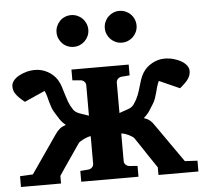

<svg xmlns="http://www.w3.org/2000/svg" viewBox="-52 -778 888 832"><g transform="rotate(-5 392.5 -361.5)"><path d="M604 0V-33.2Q599.6 -39.6 593.5 -48.8Q587.4 -58.1 580.1 -68.8Q572.8 -79.6 564.9 -91.3Q557.1 -103 549.8 -114.3Q532.2 -140.6 513.2 -168.9Q511.2 -171.4 504.9 -175.5Q498.5 -179.7 490.5 -183.6Q482.4 -187.5 473.9 -190.2Q465.3 -192.9 459 -192.9V-73.2Q459 -64 465.6 -57.4Q472.2 -50.8 481 -49.8L517.1 -46.9V0H268.1V-46.9L304.2 -49.8Q313 -50.8 319.6 -57.4Q326.2 -64 326.2 -73.2V-192.9Q320.8 -192.9 312.5 -190.2Q304.2 -187.5 296.1 -183.6Q288.1 -179.7 281.5 -175.5Q274.9 -171.4 272.9 -168.9Q253.4 -140.6 235.4 -114.3Q227.5 -103 219.5 -91.3Q211.4 -79.6 204.1 -68.8Q196.8 -58.1 190.7 -48.8Q184.6 -39.6 180.2 -33.2V0H5.9V-46.9L62 -49.8L176.8 -215.8Q186.5 -229.5 196.3 -237.5Q206.1 -245.6 223.1 -251Q206.1 -265.1 197 -279.5Q188 -293.9 179.2 -308.1Q171.9 -319.3 167.5 -331.5Q163.1 -343.8 159.7 -356.4Q156.2 -369.1 153.1 -381.6Q149.9 -394 144 -405.8L55.2 -366.2Q40.5 -377.9 31.2 -387.2Q22 -396.5 16.4 -405Q10.7 -413.6 8.8 -421.4Q6.8 -429.2 6.8 -438Q6.8 -450.2 15.6 -461.7Q24.4 -473.1 39.1 -481.4Q53.7 -489.7 72.3 -494.9Q90.8 -500 110.8 -500Q139.6 -500 165.3 -485.8Q190.9 -471.7 206.1 -448.2Q215.3 -433.1 220.2 -417.2Q225.1 -401.4 230 -384.8Q234.9 -368.2 241.2 -350.6Q247.6 -333 259.8 -314.9Q268.1 -302.7 286.4 -295.9Q304.7 -289.1 326.2 -282.2V-415Q326.2 -423.8 319.6 -430.4Q313 -437 304.2 -438L268.1 -440.9V-487.8H517.1V-440.9L481 -438Q472.2 -437 465.6 -430.4Q459 -423.8 459 -415V-282.2Q480 -289.1 498.3 -295.9Q516.6 -302.7 523.9 -314.9Q536.6 -333 543.5 -350.6Q550.3 -368.2 554.9 -384.8Q559.6 -401.4 564.7 -417.2Q569.8 -433.1 579.1 -448.2Q594.2 -471.7 619.9 -485.8Q645.5 -500 673.8 -500Q693.8 -500 712.6 -494.9Q731.4 -489.7 745.8 -481.4Q760.3 -473.1 769 -461.7Q777.8 -450.2 777.8 -438Q777.8 -429.2 775.6 -421.4Q773.4 -413.6 768.1 -405Q762.7 -396.5 753.4 -387.2Q744.1 -377.9 730 -366.2L641.1 -405.8Q635.3 -394 631.8 -381.6Q628.4 -369.1 625 -356.4Q621.6 -343.8 617.4 -331.5Q613.3 -319.3 606 -308.1Q597.2 -293.9 587.9 -279.5Q578.6 -265.1 562 -251Q579.1 -245.6 588.6 -237.5Q598.1 -229.5 606.9 -215.8L723.1 -49.8L777.8 -46.9V0ZM356 -653.8Q356 -639.6 350.6 -627.2Q345.2 -614.7 335.7 -605.2Q326.2 -595.7 313.5 -590.3Q300.8 -585 286.6 -585Q272.5 -585 259.8 -590.3Q247.1 -595.7 237.8 -605.2Q228.5 -614.7 223.1 -627.2Q217.8 -639.6 217.8 -653.8Q217.8 -668 223.1 -680.7Q228.5 -693.4 237.8 -702.9Q247.1 -712.4 259.8 -717.8Q272.5 -723.1 286.6 -723.1Q300.8 -723.1 313.5 -717.8Q326.2 -712.4 335.7 -702.9Q345.2 -693.4 350.6 -680.7Q356 -668 356 -653.8ZM565.9 -653.8Q565.9 -639.6 560.5 -627.2Q555.2 -614.7 545.7 -605.2Q536.1 -595.7 523.4 -590.3Q510.7 -585 496.6 -585Q482.4 -585 470 -590.3Q457.5 -595.7 448 -605.2Q438.5 -614.7 433.1 -627.2Q427.7 -639.6 427.7 -653.8Q427.7 -668 433.1 -680.7Q438.5 -693.4 448 -702.9Q457.5 -712.4 470 -717.8Q482.4 -723.1 496.6 -723.1Q510.7 -723.1 523.4 -717.8Q536.1 -712.4 545.7 -702.9Q555.2 -693.4 560.5 -680.7Q565.9 -668 565.9 -653.8Z"/></g></svg>

Font: Charis SIL CyrE
Style: Bold
Weight: 700
Foundry: SIL International
Version: Version 5.000